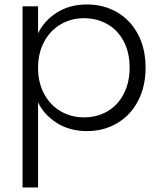

<svg xmlns="http://www.w3.org/2000/svg" viewBox="-20 -574 715 852"><path d="M80.1 257.8V-545.9H148.9V-425.8Q174.8 -481 231.4 -517.6Q288.1 -554.2 366.2 -554.2Q440.4 -554.2 499.8 -519.5Q559.1 -484.9 592.5 -421.4Q626 -357.9 626 -273.9Q626 -189.9 592.5 -126Q559.1 -62 499.5 -27.1Q439.9 7.8 366.2 7.8Q289.1 7.8 231.9 -28.6Q174.8 -64.9 148.9 -120.1V257.8ZM148.9 -272.9Q148.9 -207 176 -157Q203.1 -106.9 249.5 -80.1Q295.9 -53.2 352.1 -53.2Q410.2 -53.2 456.1 -79.6Q502 -106 528.6 -156.5Q555.2 -207 555.2 -273.9Q555.2 -341.8 528.6 -391.4Q502 -440.9 456.1 -467Q410.2 -493.2 352.1 -493.2Q295.9 -493.2 249.5 -466.1Q203.1 -439 176 -388.9Q148.9 -338.9 148.9 -272.9Z"/></svg>

Font: Poppins Light
Style: Regular
Weight: 300
Designer: Ninad Kale (Devanagari), Jonny Pinhorn (Latin)
Foundry: Indian Type Foundry
Version: 4.004